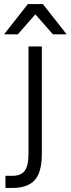

<svg xmlns="http://www.w3.org/2000/svg" viewBox="-46 -730 350 950"><path d="M-19 140H15Q57 140 76 115.5Q95 91 95 30V-500H161V30Q161 123 125.5 161.5Q90 200 15 200H-19ZM129 -659 42 -560H-26L92 -710H166L284 -560H216Z"/></svg>

Font: Retni Sans
Style: Regular
Weight: 400
Designer: Vitaly Kuzmin
Foundry: ParaType Ltd.
Version: Version 1.00;March 2, 2019;FontCreator 11.5.0.2425 64-bit; t